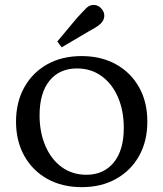

<svg xmlns="http://www.w3.org/2000/svg" viewBox="-20 -761 673 791"><path d="M317 10Q236 10 175 -24Q114 -58 80 -119Q46 -180 46 -260Q46 -340 80 -401Q114 -462 174.5 -496Q235 -530 316 -530Q397 -530 458 -496Q519 -462 553 -401.5Q587 -341 587 -260Q587 -180 553.5 -119.5Q520 -59 459 -24.5Q398 10 317 10ZM336 -41Q407 -41 448.5 -91.5Q490 -142 490 -234Q490 -305 466 -360.5Q442 -416 398.5 -447.5Q355 -479 297 -479Q225 -479 184 -428.5Q143 -378 143 -286Q143 -216 167 -160Q191 -104 234.5 -72.5Q278 -41 336 -41ZM234 -566 216 -590 298 -688Q309 -700 318.5 -710Q328 -720 338 -730Q352 -742 369.5 -740.5Q387 -739 399 -724Q411 -710 409.5 -693Q408 -676 394 -663Q383 -653 371.5 -646.5Q360 -640 346 -632Z"/></svg>

Font: Hedvig Letters Serif
Style: Regular
Weight: 400
Designer: Alexander Örn & Tor Weibull
Foundry: Kanon Foundry
Version: Version 1.000